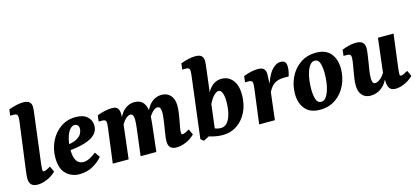

<svg xmlns="http://www.w3.org/2000/svg" viewBox="-56 -1089 3341 1533"><g transform="rotate(-15 1614.0 -322.5)"><path d="M109 7Q41 7 41 -62Q41 -79 44 -104Q47 -129 50 -151L96 -499Q98 -510 99.5 -527.5Q101 -545 101 -553Q101 -569 93 -575.5Q85 -582 69 -582H39L45 -632Q116 -658 164 -658Q202 -658 217.5 -643Q233 -628 233 -600Q233 -589 231.5 -574Q230 -559 228 -546L178 -148Q177 -136 175.5 -122.5Q174 -109 174 -101Q174 -83 185 -83Q193 -83 207 -89.5Q221 -96 240 -107L262 -60Q230 -28 187.5 -10.5Q145 7 109 7Z M539 -436Q603 -436 635.5 -406Q668 -376 668 -331Q668 -291 640.5 -262Q613 -233 557 -215Q501 -197 415 -190L417 -237Q473 -245 501.5 -262Q530 -279 540 -299.5Q550 -320 550 -337Q550 -355 541 -366Q532 -377 516 -377Q492 -377 473 -352Q454 -327 443.5 -286.5Q433 -246 433 -197Q433 -134 452 -103.5Q471 -73 510 -73Q534 -73 561 -86.5Q588 -100 615 -122L645 -80Q617 -44 567 -15.5Q517 13 455 13Q390 13 345 -29.5Q300 -72 300 -163Q300 -236 330 -298Q360 -360 414 -398Q468 -436 539 -436Z M1257 7Q1226 7 1208.5 -8.5Q1191 -24 1191 -59Q1191 -81 1194 -101.5Q1197 -122 1201 -147Q1205 -171 1209 -197.5Q1213 -224 1216 -249Q1219 -274 1219 -292Q1219 -314 1213 -328Q1207 -342 1189 -342Q1179 -342 1165 -333Q1151 -324 1136.5 -305.5Q1122 -287 1108 -259L1098 -285Q1126 -365 1163.5 -397.5Q1201 -430 1247 -430Q1295 -430 1322 -399Q1349 -368 1349 -315Q1349 -288 1345.5 -260.5Q1342 -233 1337 -207Q1332 -181 1328 -158Q1324 -137 1322 -123Q1320 -109 1320 -98Q1320 -83 1332 -83Q1339 -83 1352.5 -88.5Q1366 -94 1387 -107L1409 -60Q1375 -26 1334 -9.5Q1293 7 1257 7ZM731 0 766 -271Q768 -282 769.5 -298.5Q771 -315 771 -325Q771 -341 763 -347.5Q755 -354 739 -354H709L715 -404Q752 -418 782.5 -424Q813 -430 837 -430Q874 -430 886.5 -411.5Q899 -393 898 -363L897 -294L862 0ZM961 0 979 -144Q984 -186 989 -225.5Q994 -265 994 -292Q994 -314 988 -328Q982 -342 965 -342Q955 -342 941 -333Q927 -324 912.5 -305.5Q898 -287 884 -259L874 -285Q902 -365 939.5 -397.5Q977 -430 1023 -430Q1072 -430 1097 -398Q1122 -366 1122 -310Q1122 -273 1117.5 -232Q1113 -191 1108 -148L1091 0Z M1638 7Q1606 7 1575 0.5Q1544 -6 1521 -14L1557 -79Q1576 -67 1595 -59Q1614 -51 1639 -51Q1673 -51 1694.5 -78.5Q1716 -106 1726 -150Q1736 -194 1736 -243Q1736 -290 1725.5 -316Q1715 -342 1697 -342Q1678 -342 1656 -319.5Q1634 -297 1612 -251L1597 -258Q1612 -343 1651 -386.5Q1690 -430 1744 -430Q1800 -430 1835 -386.5Q1870 -343 1870 -266Q1870 -187 1840.5 -125.5Q1811 -64 1758.5 -28.5Q1706 7 1638 7ZM1481 12 1457 -8 1518 -499Q1520 -510 1521.5 -527.5Q1523 -545 1523 -553Q1523 -569 1515 -575.5Q1507 -582 1491 -582H1461L1467 -632Q1538 -658 1587 -658Q1625 -658 1640 -643Q1655 -628 1655 -600Q1655 -592 1653.5 -578.5Q1652 -565 1650 -546L1588 -43Z M1941 0 1976 -271Q1978 -282 1979.5 -297.5Q1981 -313 1981 -325Q1981 -341 1973 -347.5Q1965 -354 1949 -354H1919L1925 -404Q1961 -418 1991 -424Q2021 -430 2044 -430Q2082 -430 2096 -412Q2110 -394 2108 -364L2104 -277L2071 0ZM2090 -247Q2122 -353 2158 -395.5Q2194 -438 2233 -438Q2259 -438 2270 -426Q2281 -414 2281 -386Q2281 -364 2277 -345Q2273 -326 2268 -309H2228Q2183 -309 2151 -290Q2119 -271 2092 -214Z M2442 13Q2361 13 2320.5 -35.5Q2280 -84 2280 -160Q2280 -234 2310 -296.5Q2340 -359 2395.5 -397.5Q2451 -436 2526 -436Q2607 -436 2647 -387.5Q2687 -339 2687 -263Q2687 -189 2657 -126Q2627 -63 2572 -25Q2517 13 2442 13ZM2465 -46Q2488 -45 2504 -64Q2520 -83 2531 -114.5Q2542 -146 2547 -184Q2552 -222 2552 -261Q2552 -307 2541.5 -341.5Q2531 -376 2502 -377Q2480 -378 2463.5 -359Q2447 -340 2436 -308.5Q2425 -277 2420 -239Q2415 -201 2415 -162Q2415 -117 2425.5 -82Q2436 -47 2465 -46Z M2862 9Q2817 9 2791.5 -20.5Q2766 -50 2766 -100Q2766 -128 2770 -156.5Q2774 -185 2779 -212.5Q2784 -240 2788 -264Q2790 -277 2792.5 -294Q2795 -311 2795 -325Q2795 -341 2787 -347.5Q2779 -354 2763 -354H2733L2739 -404Q2776 -418 2803 -424Q2830 -430 2857 -430Q2927 -430 2927 -367Q2927 -358 2926 -347.5Q2925 -337 2923 -321Q2919 -288 2912.5 -251.5Q2906 -215 2901.5 -181.5Q2897 -148 2897 -124Q2897 -107 2902 -93Q2907 -79 2922 -79Q2936 -79 2952 -88.5Q2968 -98 2984.5 -117Q3001 -136 3015 -165L3025 -137Q2998 -58 2955.5 -24.5Q2913 9 2862 9ZM3067 7Q3036 7 3021 -11Q3006 -29 3004 -65Q3003 -80 3003 -98Q3003 -116 3002 -137L3036 -423H3165L3130 -148Q3129 -135 3127.5 -122Q3126 -109 3126 -99Q3126 -83 3138 -83Q3145 -83 3157.5 -88.5Q3170 -94 3193 -107L3215 -60Q3181 -27 3141.5 -10Q3102 7 3067 7Z"/></g></svg>

Font: Yrsa
Style: Bold Italic
Weight: 700
Italic angle: -7.10001°
Version: Version 2.004